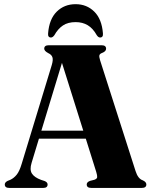

<svg xmlns="http://www.w3.org/2000/svg" viewBox="-20 -922 750 942"><path d="M213.5 -17Q213.5 0 192 0H25.5Q3.5 0 3.5 -17Q3.5 -27.5 17.5 -34.5L31 -40Q48 -48 61.8 -64.8Q75.5 -81.5 86.5 -118.5L234 -603Q241.5 -628 237.2 -641Q233 -654 216.5 -661.5Q197 -672 197 -683Q197 -700 219 -700H478.5Q500.5 -700 500.5 -683Q500.5 -670 481.5 -662.5Q470 -658.5 467.8 -651.2Q465.5 -644 471 -626.5L645 -83Q657 -45 680 -37.5Q698 -29.5 698 -17Q698 0 675.5 0H428Q405.5 0 405.5 -17Q405.5 -28.5 421.5 -34.5L443 -40Q456 -44.5 456.8 -52.8Q457.5 -61 452 -79L401 -241.5H171L135 -123Q124.5 -89 136.8 -70.2Q149 -51.5 181.5 -39.5L198.5 -34Q213.5 -28 213.5 -17ZM183 -281H388.5L284 -613.5ZM351 -813.5Q313.5 -813.5 289 -797.2Q264.5 -781 246.5 -749Q238.5 -738 230 -738Q214 -738 216 -758.5Q221.5 -828.5 258.5 -865Q295.5 -901.5 351 -901.5Q405.5 -901.5 442.5 -865Q479.5 -828.5 485 -758.5Q487 -738 471 -738Q462.5 -738 455 -749Q436 -783 410.5 -798.2Q385 -813.5 351 -813.5Z"/></svg>

Font: Fraunces 72pt
Style: Bold
Weight: 700
Version: Version 1.000;[b76b70a41]